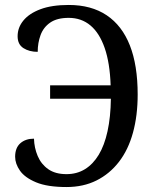

<svg xmlns="http://www.w3.org/2000/svg" viewBox="-20 -744 625 774"><path d="M248 10Q171 10 125.5 -9Q80 -28 60.5 -56Q41 -84 41 -112Q41 -148 62 -166.5Q83 -185 117 -185Q118 -148 132 -115Q146 -82 174.5 -62Q203 -42 248 -42Q290 -42 322.5 -62Q355 -82 378 -120Q401 -158 413.5 -215Q426 -272 427 -346H182V-400H426Q423 -490 402 -550.5Q381 -611 344.5 -641.5Q308 -672 257 -672Q210 -672 182.5 -653Q155 -634 143.5 -602.5Q132 -571 132 -535Q98 -535 74.5 -550Q51 -565 51 -598Q51 -633 74.5 -661.5Q98 -690 143.5 -707Q189 -724 257 -724Q348 -724 410 -682.5Q472 -641 503.5 -561Q535 -481 535 -363Q535 -278 516 -209Q497 -140 459.5 -91.5Q422 -43 369 -16.5Q316 10 248 10Z"/></svg>

Font: Noto Serif SemiCondensed
Style: Regular
Weight: 400
Width: 4
Designer: Monotype Design Team
Foundry: Monotype Imaging Inc.
Version: Version 2.013